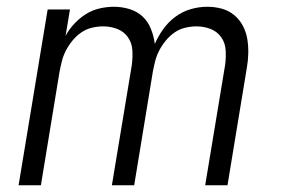

<svg xmlns="http://www.w3.org/2000/svg" viewBox="-20 -548 840 568"><path d="M35 0 121 -520H187L174 -442Q184 -461 200 -478Q216 -495 234.5 -506.5Q253 -518 274.5 -523Q296 -528 317 -528Q341 -528 363.5 -521Q386 -514 402 -499Q418 -484 426.5 -462.5Q435 -441 438 -418Q448 -441 463 -462Q478 -483 499 -498.5Q520 -514 544.5 -521Q569 -528 593 -528Q615 -528 635.5 -522.5Q656 -517 672 -504Q688 -491 698 -472.5Q708 -454 711.5 -433Q715 -412 714.5 -390Q714 -368 710 -346L653 0H587L646 -356Q649 -378 647.5 -400Q646 -422 634 -438.5Q622 -455 602.5 -462.5Q583 -470 561 -470Q545 -470 528 -466Q511 -462 496.5 -452Q482 -442 470.5 -428Q459 -414 451 -398.5Q443 -383 439 -367Q435 -351 432 -335L377 0H311L370 -356Q373 -378 371.5 -400Q370 -422 358 -438.5Q346 -455 326.5 -462.5Q307 -470 285 -470Q269 -470 252 -466Q235 -462 220.5 -452Q206 -442 194.5 -428Q183 -414 175 -398.5Q167 -383 163 -367Q159 -351 156 -335L101 0Z"/></svg>

Font: Iosevka Aile Light
Style: Italic
Weight: 300
Italic angle: -9°
Designer: Belleve Invis
Foundry: Belleve Invis
Version: Version 31.1.0; ttfautohint (v1.8.4)